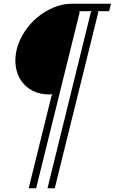

<svg xmlns="http://www.w3.org/2000/svg" viewBox="-20 -830 616 1031"><path d="M566 -770H504L508 -765L274 181H235L468 -765L474 -770H404L408 -765L174 181H134L257 -317L263 -323H243Q194 -323 156.5 -342Q119 -361 95.5 -394Q72 -427 65 -471Q58 -515 70 -566Q83 -616 112.5 -660.5Q142 -705 182 -738Q222 -771 269.5 -790.5Q317 -810 366 -810H576Z"/></svg>

Font: TypoPRO Sinkin Sans
Style: 200 X Light Italic
Weight: 200
Italic angle: -112°
Designer: Keith Bates
Foundry: K-Type
Version: Sinkin Sans (version 1.0)  by Keith Bates   •   © 2014   www